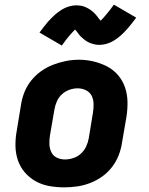

<svg xmlns="http://www.w3.org/2000/svg" viewBox="-20 -798 640 826"><path d="M256 8Q224 8 192.5 2.5Q161 -3 134 -18Q107 -33 87 -56Q67 -79 57 -108.5Q47 -138 46.5 -170.5Q46 -203 52 -235L70 -345Q74 -373 84.5 -400Q95 -427 113.5 -450.5Q132 -474 156.5 -491.5Q181 -509 208.5 -519.5Q236 -530 263.5 -535.5Q291 -541 320 -541Q352 -541 383 -533.5Q414 -526 441 -512Q468 -498 488 -474.5Q508 -451 518 -421.5Q528 -392 528.5 -359.5Q529 -327 524 -295L505 -185Q501 -157 490.5 -130Q480 -103 462 -79.5Q444 -56 419.5 -38.5Q395 -21 367.5 -10.5Q340 0 312 4Q284 8 256 8ZM259 -112Q277 -112 295.5 -118Q314 -124 328.5 -137.5Q343 -151 351 -168.5Q359 -186 362 -204L380 -314Q383 -333 382.5 -352Q382 -371 374 -386.5Q366 -402 349.5 -410Q333 -418 314 -418Q296 -418 278 -411.5Q260 -405 246 -392Q232 -379 224.5 -361.5Q217 -344 214 -326L195 -216Q192 -197 192.5 -178.5Q193 -160 200.5 -144Q208 -128 224 -120Q240 -112 259 -112ZM246 -602 150 -658Q160 -671 168.5 -682.5Q177 -694 185.5 -703.5Q194 -713 202 -721Q210 -729 218 -736Q226 -743 237.5 -751Q249 -759 260 -764Q271 -769 283.5 -772Q296 -775 308 -775Q313 -775 319 -774.5Q325 -774 330.5 -773Q336 -772 341.5 -770Q347 -768 352 -765.5Q357 -763 361.5 -760.5Q366 -758 370 -755Q374 -752 379 -748Q384 -744 387.5 -740Q391 -736 394.5 -732Q398 -728 400.5 -724.5Q403 -721 406 -717Q409 -713 413 -709Q420 -716 425 -721.5Q430 -727 437 -735.5Q444 -744 452.5 -754.5Q461 -765 470 -778L566 -722Q556 -709 547.5 -698Q539 -687 530.5 -677Q522 -667 514 -659Q506 -651 498 -644Q490 -637 478.5 -629Q467 -621 456 -616Q445 -611 432.5 -608Q420 -605 408 -605Q402 -605 396.5 -605.5Q391 -606 385.5 -607.5Q380 -609 374.5 -610.5Q369 -612 364 -614.5Q359 -617 354.5 -619.5Q350 -622 346 -625Q342 -628 337 -632.5Q332 -637 328 -640.5Q324 -644 321 -648Q318 -652 315.5 -655.5Q313 -659 309.5 -663.5Q306 -668 303 -671Q296 -664 291 -658.5Q286 -653 279 -645Q272 -637 263.5 -626Q255 -615 246 -602Z"/></svg>

Font: Iosevka Curly HvExObl
Style: Regular
Weight: 900
Width: 7
Italic angle: -9°
Monospace: yes
Designer: Belleve Invis
Foundry: Belleve Invis
Version: Version 11.1.0; ttfautohint (v1.8.3)